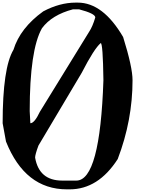

<svg xmlns="http://www.w3.org/2000/svg" viewBox="-20 -1430 1076 1455"><path d="M553.7 -1410.2H569.3Q760.7 -1410.2 913.1 -1149.4Q984.4 -920.9 984.4 -822.3Q984.4 -518.6 872.1 -224.6Q724.6 4.9 507.8 4.9H487.3Q169.9 4.9 25.4 -357.4L0 -496.1Q0 -916 82 -1052.7Q132.8 -1217.8 307.6 -1343.8Q432.6 -1410.2 553.7 -1410.2ZM205.1 -587.9 210 -496.1Q241.2 -496.1 282.2 -583L656.2 -1190.4Q681.6 -1228.5 702.1 -1297.9Q702.1 -1327.1 579.1 -1359.4H533.2Q373 -1317.4 297.9 -1215.8Q205.1 -1051.8 205.1 -587.9ZM246.1 -235.4Q276.4 -61.5 451.2 -61.5H558.6Q738.3 -61.5 763.7 -822.3Q759.8 -1103.5 743.2 -1103.5Q693.4 -1061.5 599.6 -878.9L271.5 -327.1Q246.1 -258.8 246.1 -235.4Z"/></svg>

Font: EG Dragon Caps 
Style: Regular
Weight: 400
Designer: Bill Roach / W.K. Roach
Version: Version 1.00 April 18, 2012, initial release